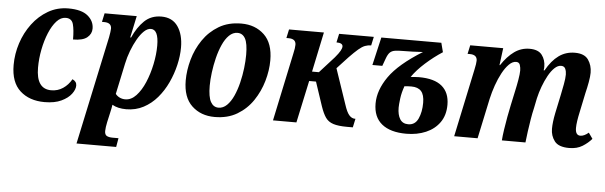

<svg xmlns="http://www.w3.org/2000/svg" viewBox="-49 -716 3527 1119"><g transform="rotate(5 1714.5 -156.0)"><path d="M219 10Q130 10 75.5 -39.5Q21 -89 21 -190Q21 -255 41.5 -318Q62 -381 100.5 -432.5Q139 -484 192.5 -515Q246 -546 311 -546Q388 -546 424.5 -515.5Q461 -485 461 -441Q461 -410 435.5 -389Q410 -368 353 -368Q353 -425 344 -457.5Q335 -490 300 -490Q271 -490 246.5 -463Q222 -436 203.5 -391.5Q185 -347 174.5 -293.5Q164 -240 164 -187Q164 -62 252 -62Q290 -62 320.5 -82.5Q351 -103 370 -137Q395 -126 395 -102Q395 -79 375.5 -53Q356 -27 317 -8.5Q278 10 219 10Z M426 234 561 -399Q564 -416 566 -429Q568 -442 568 -450Q568 -485 525 -485H512L523 -536H711L684 -409H689Q716 -470 755.5 -508Q795 -546 855 -546Q919 -546 951.5 -499Q984 -452 984 -376Q984 -327 971.5 -273.5Q959 -220 935.5 -169.5Q912 -119 877.5 -78.5Q843 -38 797.5 -14Q752 10 697 10Q647 10 615 -9Q612 11 606 37L593 95Q590 109 588 123Q586 137 586 147Q586 168 598 175Q610 182 633 182H667L658 234ZM686 -47Q721 -47 750 -78Q779 -109 800 -158.5Q821 -208 833 -265.5Q845 -323 845 -375Q845 -469 800 -469Q780 -469 760 -450Q740 -431 722 -399.5Q704 -368 689.5 -330Q675 -292 667 -253L629 -74Q639 -61 654 -54Q669 -47 686 -47Z M1214 10Q1133 10 1080.5 -39.5Q1028 -89 1028 -188Q1028 -247 1045.5 -310Q1063 -373 1099.5 -426.5Q1136 -480 1191.5 -513Q1247 -546 1323 -546Q1404 -546 1456.5 -496.5Q1509 -447 1509 -347Q1509 -288 1491 -225.5Q1473 -163 1437 -109.5Q1401 -56 1345.5 -23Q1290 10 1214 10ZM1232 -46Q1259 -46 1281 -67.5Q1303 -89 1319 -124.5Q1335 -160 1345.5 -203Q1356 -246 1361 -288.5Q1366 -331 1366 -367Q1366 -433 1350.5 -461.5Q1335 -490 1305 -490Q1278 -490 1256 -468.5Q1234 -447 1218 -411Q1202 -375 1191.5 -332.5Q1181 -290 1175.5 -247Q1170 -204 1170 -169Q1170 -104 1186 -75Q1202 -46 1232 -46Z M1555 0 1639 -397Q1643 -414 1645 -427.5Q1647 -441 1647 -450Q1647 -485 1604 -485H1591L1602 -536H1806L1757 -303H1797L1882 -397Q1904 -423 1912.5 -438.5Q1921 -454 1921 -464Q1921 -485 1884 -485L1895 -536H2098L2087 -485Q2068 -485 2051 -478.5Q2034 -472 2013 -454Q1992 -436 1962 -405L1897 -335L1967 -129Q1981 -85 1996 -68Q2011 -51 2029 -51H2033L2022 0H1988Q1937 0 1907.5 -9.5Q1878 -19 1862 -42Q1846 -65 1832 -106L1785 -247H1745L1692 0Z M2335 10Q2242 10 2192 -30.5Q2142 -71 2142 -150Q2142 -228 2198 -308Q2254 -388 2391 -473Q2360 -471 2331 -470Q2302 -469 2279 -469Q2246 -469 2227.5 -466Q2209 -463 2198 -452Q2187 -441 2178 -416L2162 -372H2104L2142 -536H2493L2507 -482Q2456 -449 2408.5 -406.5Q2361 -364 2332 -322Q2348 -323 2360 -324Q2372 -325 2381 -325Q2471 -325 2515.5 -287.5Q2560 -250 2560 -179Q2560 -118 2530.5 -76Q2501 -34 2450 -12Q2399 10 2335 10ZM2342 -46Q2382 -46 2400 -85Q2418 -124 2418 -178Q2418 -225 2399 -246Q2380 -267 2342 -267Q2322 -267 2301 -265Q2287 -227 2282.5 -191Q2278 -155 2278 -138Q2278 -96 2293.5 -71Q2309 -46 2342 -46Z M3288 10Q3226 10 3202.5 -21Q3179 -52 3179 -93Q3179 -131 3190 -185L3213 -294Q3219 -323 3225.5 -357.5Q3232 -392 3232 -415Q3232 -433 3225.5 -448Q3219 -463 3200 -463Q3181 -463 3162 -445Q3143 -427 3126.5 -397Q3110 -367 3097 -332Q3084 -297 3076 -262L3064 -203Q3057 -174 3051 -137.5Q3045 -101 3040 -65Q3035 -29 3032 0H2894Q2896 -28 2901.5 -64.5Q2907 -101 2914 -139.5Q2921 -178 2928 -210L2946 -294Q2953 -325 2959 -360Q2965 -395 2965 -415Q2965 -431 2960 -447Q2955 -463 2937 -463Q2916 -463 2895.5 -442.5Q2875 -422 2857 -388.5Q2839 -355 2825 -315Q2811 -275 2802 -235L2752 0H2615L2699 -397Q2707 -434 2707 -450Q2707 -485 2664 -485H2651L2662 -536H2855L2842 -436H2845Q2880 -489 2920 -517.5Q2960 -546 3009 -546Q3060 -546 3081.5 -517.5Q3103 -489 3103 -449Q3103 -444 3102.5 -438.5Q3102 -433 3101 -428H3106Q3139 -487 3180 -516.5Q3221 -546 3274 -546Q3330 -546 3352.5 -513.5Q3375 -481 3375 -438Q3375 -416 3369 -382.5Q3363 -349 3355 -317L3331 -202Q3325 -175 3321.5 -151Q3318 -127 3318 -110Q3318 -67 3347 -67Q3369 -67 3395 -89L3419 -55Q3398 -30 3366 -10Q3334 10 3288 10Z"/></g></svg>

Font: Noto Serif Condensed
Style: Bold Italic
Weight: 700
Width: 3
Italic angle: -12°
Designer: Monotype Design Team
Foundry: Monotype Imaging Inc.
Version: Version 2.014